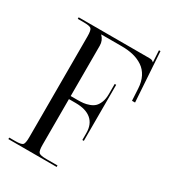

<svg xmlns="http://www.w3.org/2000/svg" viewBox="-188 -881 882 982"><g transform="rotate(30 253.0 -389.5)"><path d="M18.1 0V-8.8H53.2Q88.9 -8.8 97.4 -17.3Q106 -25.9 106 -62V-657.2Q106 -693.4 97.4 -701.7Q88.9 -710 53.2 -710H18.1V-719.2H434.1Q445.3 -719.2 450.4 -717.3Q455.6 -715.3 460.9 -710H461.9L458 -778.3L466.8 -778.8L485.8 -485.8H467.8L463.9 -556.2Q461.9 -595.2 447 -624Q432.1 -652.8 407.2 -669.4Q382.3 -686 351.6 -693.6Q320.8 -701.2 283.2 -701.2H162.1V-700.2Q184.1 -678.2 184.1 -647.9V-350.1H224.1Q243.7 -350.1 258.8 -351.8Q273.9 -353.5 291.7 -359.9Q309.6 -366.2 321 -377.2Q332.5 -388.2 340.3 -408.2Q348.1 -428.2 348.1 -456.1V-516.1H356.9V-185.1H348.1V-226.1Q348.1 -277.8 316.4 -304.9Q284.7 -332 224.1 -332H184.1V-62Q184.1 -26.4 192.9 -17.6Q201.7 -8.8 237.8 -8.8H303.2V0Z"/></g></svg>

Font: FoglihtenNo07calt
Style: Regular
Weight: 500
Designer: gluk (gluksza@wp.pl)
Foundry: gluk (gluksza@wp.pl)
Version: Version 0.844